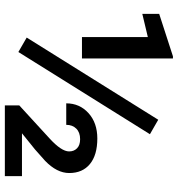

<svg xmlns="http://www.w3.org/2000/svg" viewBox="10 -760 750 811"><g transform="rotate(90 385.5 -355.0)"><path d="M227.5 -325.7H137.2V-604L39.1 -580.6V-651.9L218.3 -710H227.5ZM724.6 0H425.8V-61L564.9 -188.5Q620.1 -238.8 620.1 -271.5Q620.1 -292 606.9 -304.9Q593.8 -317.9 568.4 -317.9Q540 -317.9 523.9 -301.8Q507.8 -285.6 507.8 -259.3H417Q417 -315.9 458.3 -353.3Q499.5 -390.6 565.4 -390.6Q635.3 -390.6 673.3 -359.4Q711.4 -328.1 711.4 -272Q711.4 -219.7 659.7 -169.9L611.8 -127.4L543.5 -72.3H724.6ZM200.2 -57.1 139.2 -92.3 486.3 -647.9 547.4 -612.8Z"/></g></svg>

Font: TypoPRO Roboto
Style: Regular
Weight: 500
Designer: Google
Version: Version 2.136; 2016